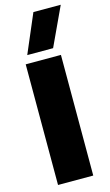

<svg xmlns="http://www.w3.org/2000/svg" viewBox="-135 -942 569 990"><g transform="rotate(-15 149.5 -447.0)"><path d="M65 -688 153 -894H299L203 -688ZM45 0V-644H233V0Z"/></g></svg>

Font: Kanit
Style: Bold
Weight: 700
Designer: Katatrad Team
Foundry: CadsonDemak
Version: Version 2.000; ttfautohint (v1.8.3)